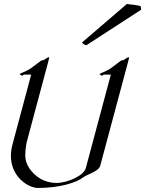

<svg xmlns="http://www.w3.org/2000/svg" viewBox="-20 -931 719 951"><path d="M408 -707 679 -882.8 676.4 -900.9C670.4 -902.3 657.3 -905.3 643.2 -907.2L623.3 -909.2C617.7 -910.6 612.1 -911.1 608.2 -911.1L385.8 -720.2C394.2 -710.4 402.2 -708 408 -707ZM221.5 -647.5C216.1 -647.5 207.5 -640.6 201.5 -636.7C194.9 -631.8 184.5 -631.3 184.5 -631.3L133.1 -592.8C109.1 -576.2 79.8 -568.8 78.5 -564C77.5 -560.1 88.3 -556.6 91.2 -556.6C94.6 -556.6 97.4 -561.5 97.4 -561.5H134.5L41.9 -215.8C36.4 -195.5 34 -176.6 34 -159C34 -54.4 120.5 0 168.1 0C276.5 0 359.4 -26.9 391.6 -52.2C409.7 -66.9 468.7 -81.1 476.4 -109.9L613.8 -622.6C617.4 -636 619 -642.3 619 -645.2C619 -647 618.4 -647.5 617 -647.5C611.6 -647.5 603.1 -641.1 597.1 -636.7C590.4 -631.8 580 -631.3 580 -631.3L528.6 -592.8C507 -577.6 475.7 -568.4 474.2 -564.5C472.5 -560.1 483.8 -556.6 486.7 -556.6C490.1 -556.6 492.9 -561.5 492.9 -561.5H529L404.9 -98.1C394.7 -60.1 312.5 -24.9 260.7 -24.9C197.8 -24.9 155.4 -56.2 127.8 -93.7C112.9 -116 105.2 -134.6 105.2 -165C105.2 -180.7 107.2 -199.5 111.4 -223.6L218.3 -622.6C224.3 -645 224.9 -647.5 221.5 -647.5Z"/></svg>

Font: Pierce
Style: Oblique
Weight: 400
Italic angle: -15°
Version: Version 0.2.0